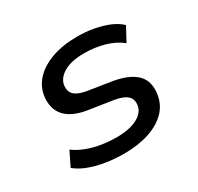

<svg xmlns="http://www.w3.org/2000/svg" viewBox="-116 -637 806 782"><g transform="rotate(-30 287.0 -245.5)"><path d="M261 9Q190 9 132 -6.5Q74 -22 41 -50L74 -117Q98 -99 129.5 -87Q161 -75 196 -69.5Q231 -64 267 -64Q327 -64 364 -83.5Q401 -103 405 -137Q408 -162 391.5 -178Q375 -194 333 -201L216 -219Q149 -230 118 -264.5Q87 -299 94 -356Q100 -399 130 -431Q160 -463 211.5 -481.5Q263 -500 331 -500Q372 -500 409.5 -493Q447 -486 477.5 -473Q508 -460 527 -441L492 -376Q460 -402 415.5 -414.5Q371 -427 322 -427Q260 -427 225 -406Q190 -385 186 -353Q183 -327 198.5 -311Q214 -295 254 -288L369 -270Q440 -257 472.5 -224.5Q505 -192 497 -134Q491 -89 460 -57Q429 -25 377.5 -8Q326 9 261 9Z"/></g></svg>

Font: Nunito Sans 10pt SemiExpanded Medium
Style: Italic
Weight: 500
Width: 6
Italic angle: -9°
Designer: Vernon Adams
Foundry: Vernon Adams
Version: Version 3.101;gftools[0.9.27]